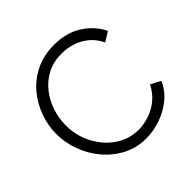

<svg xmlns="http://www.w3.org/2000/svg" viewBox="-182 -879 1051 1051"><g transform="rotate(-45 343.0 -354.0)"><path d="M42 -360Q42 -424 64.5 -487Q87 -550 130 -601.5Q173 -653 236 -683.5Q299 -714 379 -714Q473 -714 541 -670.5Q609 -627 641 -559L586 -525Q563 -572 528 -599.5Q493 -627 453.5 -639Q414 -651 375 -651Q311 -651 262 -625.5Q213 -600 179.5 -557Q146 -514 129 -462Q112 -410 112 -356Q112 -297 132 -243.5Q152 -190 188 -148Q224 -106 272.5 -81.5Q321 -57 378 -57Q418 -57 460 -71Q502 -85 538 -114Q574 -143 597 -189L655 -159Q632 -106 586.5 -69Q541 -32 484.5 -13Q428 6 374 6Q301 6 240 -25.5Q179 -57 134.5 -109.5Q90 -162 66 -227.5Q42 -293 42 -360Z"/></g></svg>

Font: Raleway
Style: Regular
Weight: 400
Designer: Matt McInerney, Pablo Impallari, Rodrigo Fuenzalida
Foundry: Matt McInerney, Pablo Impallari, Rodrigo Fuenzalida
Version: Version 4.101;RELEASE